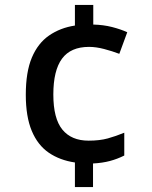

<svg xmlns="http://www.w3.org/2000/svg" viewBox="-20 -744 612 774"><path d="M356 -645Q397 -644 432 -635Q467 -626 493 -614L461 -527Q432 -538 399.5 -546.5Q367 -555 339 -555Q265 -555 230 -507.5Q195 -460 195 -363Q195 -266 231.5 -221.5Q268 -177 337 -177Q382 -177 414.5 -186Q447 -195 481 -209V-117Q453 -103 423 -95Q393 -87 355 -85V10H282V-89Q221 -98 176.5 -128.5Q132 -159 108 -216.5Q84 -274 84 -362Q84 -454 108.5 -512Q133 -570 178 -601Q223 -632 282 -641V-724H356Z"/></svg>

Font: Noto Sans Javanese Medium
Style: Regular
Weight: 500
Version: Version 2.004